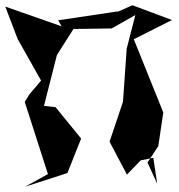

<svg xmlns="http://www.w3.org/2000/svg" viewBox="-33 -698 680 729"><path d="M564 0 527 -81 568 -143 587 -271 475 -549 620 -622 470 -678 406 -650 416 -655 188 -621 201 -598 -13 -673 34 -550 123 -392 78 -339 61 -311 149 -37 62 11 223 -41 275 -172 178 -291 134 -296 183 -489 246 -588 391 -590 481 -641 448 -513 434 -312 383 -160 449 -35 501 -89 549 -99Z"/></svg>

Font: Asimov Silicon
Style: Regular
Weight: 400
Designer: Google
Version: Version 2.000980; 2014